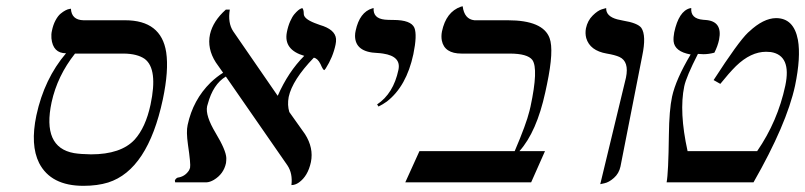

<svg xmlns="http://www.w3.org/2000/svg" viewBox="-20 -585 2583 616"><path d="M377 -413.1H220.7Q164.1 -341.8 145.5 -256.8Q114.7 -112.3 217.3 -93.8Q238.3 -90.3 272 -89.8Q368.2 -89.8 412.1 -137.2Q447.3 -176.3 462.9 -249Q487.3 -363.8 444.3 -396Q420.4 -412.6 377 -413.1ZM247.6 11.2Q143.1 11.2 105.5 -62Q76.7 -119.6 96.7 -214.8Q122.1 -332.5 191.9 -414.1Q149.9 -414.1 145 -461.9Q144 -475.1 146.5 -485.8Q150.4 -505.4 158.2 -519.8Q166 -534.2 174.3 -541Q182.6 -547.9 190.2 -551.8Q197.8 -555.7 202.6 -556.2L207.5 -557.1Q209.5 -521 247.6 -520H381.3Q497.1 -520 513.2 -417.5Q522 -358.9 502.4 -266.1Q454.1 -40 327.1 0.5Q292.5 11.2 247.6 11.2Z M1056.6 -441.9Q1048.3 -401.9 1024.9 -365.2Q1021.5 -360.8 1020.5 -359.9Q1016.6 -359.9 1008.3 -379.4Q999 -397.9 986.8 -399.9Q918 -328.6 906.2 -273.9Q901.4 -248 908.2 -225.6L958.5 -154.8Q986.8 -110.4 977.5 -64.9Q967.8 -20 939 0.5Q927.2 8.8 915 8.8Q919.4 -28.3 902.3 -54.2L704.6 -339.4Q663.6 -314.9 646.5 -251Q645.5 -247.1 644.5 -244.1Q638.2 -214.4 671.9 -158.2Q705.1 -103 706.1 -78.1Q706.1 -69.3 705.1 -62Q697.8 -26.9 666 -7.8Q653.3 -0.5 642.6 0H542Q541 -4.4 541 -5.9Q543.5 -12.2 549.8 -15.1Q572.8 -18.1 585.9 -37.6Q588.9 -43 589.8 -46.9Q592.3 -58.6 583 -121.1Q577.1 -162.6 582 -184.1Q599.1 -264.6 655.8 -320.3Q675.3 -338.9 695.8 -351.6L672.4 -384.8Q644 -429.2 653.8 -475.1Q663.6 -517.6 704.6 -554.2H717.3Q710.4 -511.7 728 -484.9L870.1 -278.8L871.1 -277.8Q904.8 -354.5 956.1 -405.8Q889.2 -425.3 900.4 -481.9Q904.3 -501.5 910.9 -516.4Q917.5 -531.2 924.1 -539.1Q930.7 -546.9 936.5 -551.8Q942.4 -556.6 945.8 -557.6L949.7 -559.1Q954.6 -554.7 954.6 -540.5Q954.6 -524.9 989.3 -511.2Q997.6 -507.8 1006.3 -504.9Q1055.2 -490.7 1058.1 -460.4Q1058.6 -451.2 1056.6 -441.9Z M1194.3 -243.2 1189.9 -250Q1242.2 -284.7 1258.3 -360.8Q1267.6 -404.3 1209 -413.1Q1199.7 -414.6 1190.9 -415Q1119.6 -417.5 1119.1 -469.7Q1119.1 -478.5 1121.1 -486.8Q1133.8 -545.9 1174.3 -558.1Q1174.3 -558.1 1178.7 -559.1Q1176.3 -525.9 1214.8 -522Q1224.1 -521 1241.7 -521Q1298.8 -521 1309.6 -495.6Q1318.8 -472.2 1306.2 -411.1Q1284.2 -308.1 1221.2 -259.3Q1207.5 -249.5 1194.3 -243.2Z M1608.9 -520Q1722.2 -520 1743.2 -462.9Q1757.8 -423.8 1734.9 -314.5Q1732.9 -304.2 1729.5 -289.1Q1701.7 -161.6 1646.5 -100.1H1728.5L1684.1 0H1280.3L1325.7 -100.1H1631.3Q1668.5 -187 1678.7 -229Q1680.7 -236.3 1682.1 -243.2Q1708 -364.3 1688 -392.6Q1672.4 -413.1 1615.2 -413.1H1460.9Q1405.8 -413.1 1397.5 -455.1Q1395 -468.8 1397.9 -483.9Q1411.1 -546.9 1458.5 -563.5Q1458.5 -563.5 1464.4 -564.9Q1469.7 -523.4 1502 -520Z M1905.8 5.9 1988.3 -335.9Q1999 -387.7 1967.3 -402.3Q1953.1 -408.7 1926.8 -413.1Q1872.6 -422.4 1860.8 -462.9Q1856.9 -478 1859.9 -494.1Q1865.2 -519 1881.6 -535.2Q1897.9 -551.3 1911.1 -555.2L1924.8 -559.1Q1923.8 -532.7 1960.4 -522.9Q1966.8 -521.5 1978.5 -519Q2025.9 -511.2 2037.6 -495.6Q2054.2 -471.2 2040.5 -405.8L1970.7 -50.8Q1965.8 -28.3 1949.7 -14.2Q1933.6 0 1919.4 2.9Z M2195.8 -410.2Q2144.5 -419.4 2141.1 -452.6Q2140.1 -465.3 2143.1 -481Q2157.7 -549.3 2193.8 -558.6Q2193.8 -558.6 2197.8 -559.1Q2194.8 -524.9 2236.3 -521.5Q2239.7 -521 2242.7 -521Q2298.8 -517.6 2287.1 -458Q2282.7 -437 2272 -416Q2253.9 -411.1 2236.8 -411.1Q2233.9 -411.1 2228 -411.6Q2221.7 -412.1 2219.2 -412.1Q2181.6 -338.4 2175.3 -308.1Q2158.2 -226.1 2186 -100.1H2409.2Q2475.1 -195.8 2499.5 -310.1Q2520 -407.2 2453.1 -418Q2445.3 -418.9 2438 -418.9Q2388.7 -418.9 2341.3 -373Q2318.8 -350.6 2291 -315.9L2269.5 -328.1Q2348.6 -450.7 2379.9 -480.5Q2382.3 -482.9 2383.8 -483.9Q2429.2 -526.4 2469.7 -526.9Q2526.9 -526.9 2540 -457Q2549.8 -401.9 2530.8 -310.1Q2503.9 -186 2397.5 0H2118.7Q2124.5 -29.3 2126 -151.9Q2127 -232.4 2136.2 -274.9Q2148.4 -330.6 2195.8 -410.2Z"/></svg>

Font: Linux Libertine Display Slanted O
Style: Slanted
Weight: 400
Designer: Philipp H. Poll
Foundry: Philipp H. Poll
Version: Version 5.0.9